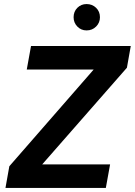

<svg xmlns="http://www.w3.org/2000/svg" viewBox="-20 -927 665 947"><path d="M7 0 26 -107 442 -584H112L133 -700H625L606 -593L188 -116H523L502 0ZM407 -777Q380 -777 361.5 -796Q343 -815 343 -842Q343 -870 361.5 -888.5Q380 -907 407 -907Q435 -907 454 -888.5Q473 -870 473 -842Q473 -815 454 -796Q435 -777 407 -777Z"/></svg>

Font: DM Sans 9pt ExtraBold
Style: Italic
Weight: 800
Italic angle: -10°
Version: Version 4.004;gftools[0.9.30]